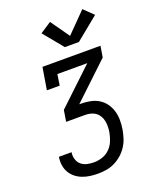

<svg xmlns="http://www.w3.org/2000/svg" viewBox="-176 -1084 952 1182"><g transform="rotate(-20 300.0 -492.5)"><path d="M258 0Q231 0 205.5 -3.5Q180 -7 156.5 -16Q133 -25 113.5 -40.5Q94 -56 81.5 -77.5Q69 -99 65 -124.5Q61 -150 65 -176Q66 -177 66 -178Q66 -179 66 -180H149Q149 -179 149 -178.5Q149 -178 148 -178Q145 -155 151.5 -133.5Q158 -112 174.5 -98Q191 -84 213 -79Q235 -74 258 -74Q285 -74 312.5 -83Q340 -92 361 -112.5Q382 -133 393 -160Q404 -187 409 -214Q412 -232 412.5 -251Q413 -270 409.5 -288Q406 -306 397 -321.5Q388 -337 374 -347.5Q360 -358 342 -362.5Q324 -367 305 -367H181L193 -441L427 -662H231L220 -590H136L160 -735H540L528 -662L294 -441H305Q336 -441 366 -435Q396 -429 420.5 -414Q445 -399 462 -375.5Q479 -352 487.5 -323.5Q496 -295 496 -264Q496 -233 491 -202Q486 -175 477.5 -148.5Q469 -122 453 -97.5Q437 -73 414.5 -53.5Q392 -34 366 -21.5Q340 -9 312.5 -4.5Q285 0 258 0ZM331 -802 225 -931 298 -979 385 -856 512 -985 574 -925 423 -802Z"/></g></svg>

Font: Iosevka Etoile Oblique
Style: Regular
Weight: 400
Italic angle: -9°
Designer: Belleve Invis
Foundry: Belleve Invis
Version: Version 15.5.2; ttfautohint (v1.8.4)